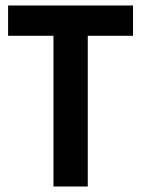

<svg xmlns="http://www.w3.org/2000/svg" viewBox="-20 -680 544 700"><path d="M175 -549.5H9.5V-660H465V-549.5H300V0H175Z"/></svg>

Font: League Spartan Thin SemiBold
Style: Regular
Weight: 600
Version: Version 2.002